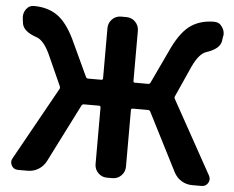

<svg xmlns="http://www.w3.org/2000/svg" viewBox="-53 -816 1070 879"><g transform="rotate(5 482.5 -377.0)"><path d="M747.1 -398.4Q744.1 -391.6 748 -385.7L933.6 -50.8Q938.5 -42 938.5 -34.2Q938.5 -25.4 933.6 -16.6Q923.8 0 904.3 0H860.4Q834 0 811.5 -13.7Q789.1 -27.3 776.4 -51.8L640.6 -318.4Q636.7 -325.2 629.9 -325.2H559.6Q551.8 -325.2 551.8 -317.4V-57.6Q551.8 -34.2 535.2 -17.1Q518.6 0 494.1 0H469.7Q445.3 0 428.7 -17.1Q412.1 -34.2 412.1 -57.6V-317.4Q412.1 -325.2 404.3 -325.2H335Q328.1 -325.2 324.2 -318.4L189.5 -51.8Q176.8 -27.3 154.3 -13.7Q131.8 0 105.5 0H60.5Q41 0 31.2 -16.6Q26.4 -25.4 26.4 -34.2Q26.4 -42 31.2 -50.8L217.8 -385.7Q220.7 -391.6 217.8 -398.4L153.3 -542Q125 -601.6 92.8 -612.3Q32.2 -632.8 25.4 -668L22.5 -688.5Q21.5 -694.3 21.5 -700.2Q21.5 -718.8 31.2 -733.4Q44.9 -753.9 68.4 -753.9Q129.9 -753.9 173.8 -724.6Q217.8 -695.3 254.9 -620.1L334 -450.2Q336.9 -444.3 344.7 -444.3H404.3Q412.1 -444.3 412.1 -451.2V-682.6Q412.1 -706.1 428.7 -723.1Q445.3 -740.2 469.7 -740.2H494.1Q518.6 -740.2 535.2 -723.1Q551.8 -706.1 551.8 -682.6V-451.2Q551.8 -444.3 559.6 -444.3H620.1Q627 -444.3 629.9 -450.2L710 -620.1Q747.1 -695.3 791 -724.6Q835 -753.9 896.5 -753.9Q920.9 -753.9 933.6 -733.4Q944.3 -718.8 944.3 -700.2Q944.3 -694.3 942.4 -688.5L939.5 -668Q932.6 -631.8 872.1 -612.3Q839.8 -601.6 811.5 -542Z"/></g></svg>

Font: Gen Jyuu Gothic Bold
Style: Bold
Weight: 700
Designer: [Source Han Sans]
Ryoko NISHIZUKA  (kana & ideographs); Paul D. Hunt (Latin, Greek & Cyrillic); Wenlong ZHANG  (bopomofo
Version: Version 1.002.20150607